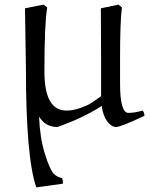

<svg xmlns="http://www.w3.org/2000/svg" viewBox="-20 -529 648 830"><path d="M596 -51Q604 -43 604 -32V-28Q501 20 481.5 20Q462 20 443.5 -4.5Q425 -29 420 -71Q335 -17 228 20Q176 20 149 -25Q152 64 173.5 134Q195 204 213 223Q230 238 249 241Q252 252 252 265Q148 279 137 281Q92 153 92 -237L88 -493L168 -509L184 -497Q172 -425 172 -220Q172 -51 267 -51Q297 -51 328.5 -62.5Q360 -74 375 -84Q390 -94 417 -113V-280L416 -493L492 -509L507 -497Q499 -436 499 -279V-168Q499 -41 535 -41Q563 -41 596 -51Z"/></svg>

Font: Rosarivo
Style: Regular
Weight: 400
Designer: Pablo Ugerman
Foundry: Pablo Ugerman
Version: Version 1.003